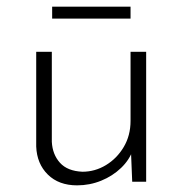

<svg xmlns="http://www.w3.org/2000/svg" viewBox="-20 -547 549 578"><path d="M212 11Q157 11 124 -21.5Q91 -54 89 -106V-391H136V-120Q138 -82 160.5 -57Q183 -32 228 -30Q266 -30 299 -50Q332 -70 352.5 -104.5Q373 -139 373 -183V-391H420V0H378L373 -123L380 -96Q370 -66 344.5 -41.5Q319 -17 284.5 -3Q250 11 212 11ZM137 -527H373V-491H137Z"/></svg>

Font: Josefin Sans Thin Light
Style: Regular
Weight: 300
Version: Version 2.000